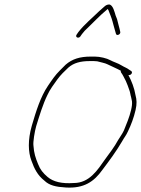

<svg xmlns="http://www.w3.org/2000/svg" viewBox="-20 -870 628 855"><path d="M337.2 -707 344.8 -718C349.5 -724 353.6 -729 357.2 -733C389.6 -763.4 424.5 -801.5 459.6 -830C460.6 -828.7 461.9 -826.7 463.2 -824C469.4 -807.2 476.1 -793 480.9 -775L485.2 -759C489.6 -745.6 491.9 -732.7 496.2 -720C498.8 -707.9 519.2 -717 515.3 -729C511.6 -747.9 505.3 -766 501.2 -785L494.9 -801C490.5 -814.8 483.4 -848.4 466.2 -850C458.2 -850 450.8 -846.7 443.9 -840C439 -836 431.5 -829.3 421.3 -820C389.5 -788.7 356.1 -762.1 328.8 -727L321.3 -716C313.4 -705.2 328.2 -696.5 337.2 -707ZM518.1 -555C517.4 -551.7 517.7 -549 519.3 -547C527.6 -536.1 533.5 -521.8 540.5 -509C545.8 -497.8 551.9 -480.7 555.5 -470C559.6 -460.6 560.6 -447.1 563.9 -437L567.7 -419C568.9 -407.4 567.3 -395.4 563.7 -380C556.1 -347.1 542.8 -316.8 531.7 -289C522.7 -270.2 516.1 -263.6 505.8 -246C489.3 -215.4 468.5 -188.8 448.2 -161C414.6 -113.1 378.3 -55 308.7 -55C255.3 -51.2 217.1 -60.5 191.9 -82C171.6 -99.4 159.3 -114.1 149.3 -140C138.6 -166 131.1 -188 129 -221C126.3 -236.9 134.8 -286.3 141.1 -308C155.3 -354.1 171.6 -407.6 191.2 -447C200.8 -469.2 221.9 -498 235.1 -516C250.6 -537.1 266.7 -552.4 284.4 -569C308.3 -590.1 339.4 -598 379.1 -598H398.1C403.4 -598 408.3 -597.7 412.8 -597C423.4 -593.8 448.7 -589.1 457.8 -584C475.6 -575 501.4 -564.5 518.1 -555ZM551.8 -536C563.1 -533 573.5 -547.9 563.9 -554L556.1 -559C544.3 -568.2 535.1 -570.1 520.7 -579C507 -588 484.9 -594.2 471 -602C456 -610.5 425.2 -618 402.7 -618H383.7C336.1 -618 301.6 -607.4 272.4 -582L246.4 -556C226 -536 211.2 -513.7 193.7 -488C160.4 -439.1 140.6 -374.9 121.6 -310C103.4 -246.7 105.4 -192.4 119.8 -155C132.9 -117.9 147.7 -89.3 177.2 -66C199.4 -44.2 228.7 -37.6 273.6 -35C353.8 -30.4 398.4 -60.6 436.3 -114C467.9 -155.9 496.6 -194.4 523.4 -240C533.3 -258.4 541.3 -265.8 549.8 -285C563.7 -314 575.7 -345.1 583.7 -380C590.1 -407.7 588.9 -426 583.7 -445C577.9 -479.3 566.4 -507.8 551.8 -536Z"/></svg>

Font: HoneyBee
Style: UltLitIt
Weight: 100
Foundry: Cannot Into Space Fonts
Version: Version 0.89